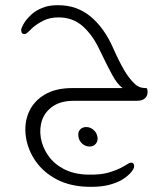

<svg xmlns="http://www.w3.org/2000/svg" viewBox="-20 -388 598 739"><path d="M137 142Q143 178 165 210Q187 242 224.5 262Q262 282 314 284Q341 285 365 282.5Q389 280 414 271Q430 266 444.5 258.5Q459 251 475 241Q481 238 485 238Q494 238 496 247Q497 256 494 261Q487 275 471 288.5Q455 302 438 310Q412 322 384 327Q356 332 318 331Q249 329 198.5 302.5Q148 276 118 233.5Q88 191 80 141Q72 89 90 46Q108 3 150.5 -23Q193 -49 258 -49H452Q432 -63 412 -99.5Q392 -136 363 -197Q336 -254 298 -287.5Q260 -321 205 -321Q173 -321 149 -309.5Q125 -298 105 -281Q101 -277 95.5 -271.5Q90 -266 84 -261Q80 -257 74 -257Q63 -257 62 -268Q61 -273 62 -276.5Q63 -280 64 -282Q72 -301 85.5 -316.5Q99 -332 113 -342Q131 -354 152 -361Q173 -368 204 -368Q276 -368 328.5 -324.5Q381 -281 415 -204Q439 -150 458.5 -117Q478 -84 500 -64Q515 -49 541 -49Q547 -49 547 -44Q551 -24 540.5 -12Q530 0 507 0H264Q215 0 184.5 20.5Q154 41 142.5 73Q131 105 137 142ZM312 101Q327 101 339.5 111.5Q352 122 355 138Q358 154 349 165Q340 176 325 176Q309 176 296.5 165Q284 154 282 138Q279 122 287.5 111.5Q296 101 312 101Z"/></svg>

Font: Zain Light
Style: Italic
Weight: 300
Italic angle: -10°
Designer: Zain,Boutros
Foundry: Mobile Telecommunications Company (Zain), 2024
Version: Version 1.51; ttfautohint (v1.8.4)